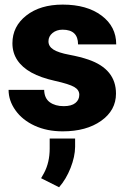

<svg xmlns="http://www.w3.org/2000/svg" viewBox="-20 -558 552 830"><path d="M322.8 -148.4Q322.8 -169.4 300.8 -182.1Q278.8 -194.8 217.3 -208.5Q155.8 -222.2 115.7 -244.4Q75.7 -266.6 54.7 -298.3Q33.7 -330.1 33.7 -371.1Q33.7 -443.8 93.8 -491Q153.8 -538.1 251 -538.1Q355.5 -538.1 418.9 -490.7Q482.4 -443.4 482.4 -366.2H317.4Q317.4 -429.7 250.5 -429.7Q224.6 -429.7 207 -415.3Q189.5 -400.9 189.5 -379.4Q189.5 -357.4 210.9 -343.8Q232.4 -330.1 279.5 -321.3Q326.7 -312.5 362.3 -300.3Q481.4 -259.3 481.4 -153.3Q481.4 -81.1 417.2 -35.6Q353 9.8 251 9.8Q183.1 9.8 129.9 -14.6Q76.7 -39.1 46.9 -81.1Q17.1 -123 17.1 -169.4H170.9Q171.9 -132.8 195.3 -116Q218.8 -99.1 255.4 -99.1Q289.1 -99.1 305.9 -112.8Q322.8 -126.5 322.8 -148.4ZM235.4 251.5 157.7 212.4 170.4 189.9Q194.8 144 194.8 84.5V41H304.7V77.1Q304.2 119.1 285.2 167.7Q266.1 216.3 235.4 251.5Z"/></svg>

Font: Roboto
Style: Regular
Weight: 900
Designer: Google
Version: Version 2.001171; 2014